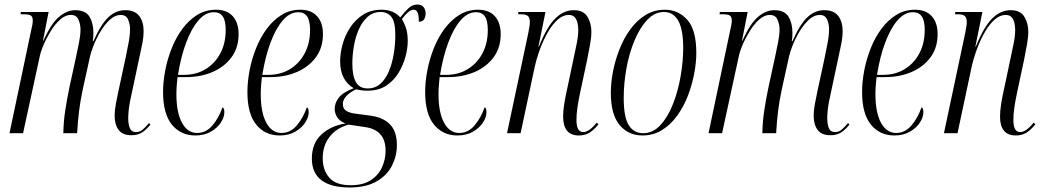

<svg xmlns="http://www.w3.org/2000/svg" viewBox="-20 -589 4621 849"><path d="M561 9Q522 9 504.5 -14.5Q487 -38 487 -76Q487 -102 492.5 -130.5Q498 -159 503 -183L536 -336Q542 -366 548.5 -399.5Q555 -433 555 -460Q555 -484 546 -503.5Q537 -523 514 -523Q489 -523 466 -502Q443 -481 424.5 -450Q406 -419 394 -388.5Q382 -358 378 -339L346 -194Q335 -142 329.5 -97Q324 -52 321 0H260Q261 -52 268.5 -101Q276 -150 287 -203L316 -336Q324 -374 330 -404Q336 -434 336 -459Q336 -481 327 -502Q318 -523 293 -523Q269 -523 246 -502.5Q223 -482 204 -451Q185 -420 172 -389Q159 -358 155 -336L82 0H22L117 -451Q120 -465 122.5 -477Q125 -489 125 -497Q125 -515 116 -520.5Q107 -526 82 -526H71L72 -536H195L170 -409H172Q206 -485 241 -514.5Q276 -544 312 -544Q358 -544 375.5 -515.5Q393 -487 393 -444Q393 -436 392.5 -426.5Q392 -417 390 -407H393Q427 -483 460 -513.5Q493 -544 534 -544Q576 -544 595.5 -518.5Q615 -493 615 -452Q615 -421 607.5 -388Q600 -355 595 -329L555 -141Q551 -121 549 -101Q547 -81 547 -67Q547 -40 554 -22.5Q561 -5 582 -5Q598 -5 610.5 -15.5Q623 -26 639 -45L645 -38Q625 -13 606 -2Q587 9 561 9Z M844 10Q779 10 740 -38Q701 -86 701 -182Q701 -227 710.5 -277Q720 -327 739 -375Q758 -423 786.5 -461.5Q815 -500 852 -523Q889 -546 935 -546Q983 -546 1009 -517.5Q1035 -489 1035 -438Q1035 -378 1003.5 -335.5Q972 -293 919.5 -270.5Q867 -248 802 -248H765Q764 -241 762 -217Q760 -193 760 -173Q760 -92 784.5 -46.5Q809 -1 852 -1Q891 -1 919.5 -34.5Q948 -68 964 -115Q967 -113 969.5 -108.5Q972 -104 972 -92Q972 -71 956.5 -47Q941 -23 912 -6.5Q883 10 844 10ZM794 -258Q848 -258 889.5 -283.5Q931 -309 954.5 -353.5Q978 -398 978 -456Q978 -498 965 -516.5Q952 -535 926 -535Q889 -535 858 -499.5Q827 -464 803.5 -401.5Q780 -339 767 -258Z M1217 10Q1152 10 1113 -38Q1074 -86 1074 -182Q1074 -227 1083.5 -277Q1093 -327 1112 -375Q1131 -423 1159.5 -461.5Q1188 -500 1225 -523Q1262 -546 1308 -546Q1356 -546 1382 -517.5Q1408 -489 1408 -438Q1408 -378 1376.5 -335.5Q1345 -293 1292.5 -270.5Q1240 -248 1175 -248H1138Q1137 -241 1135 -217Q1133 -193 1133 -173Q1133 -92 1157.5 -46.5Q1182 -1 1225 -1Q1264 -1 1292.5 -34.5Q1321 -68 1337 -115Q1340 -113 1342.5 -108.5Q1345 -104 1345 -92Q1345 -71 1329.5 -47Q1314 -23 1285 -6.5Q1256 10 1217 10ZM1167 -258Q1221 -258 1262.5 -283.5Q1304 -309 1327.5 -353.5Q1351 -398 1351 -456Q1351 -498 1338 -516.5Q1325 -535 1299 -535Q1262 -535 1231 -499.5Q1200 -464 1176.5 -401.5Q1153 -339 1140 -258Z M1526 240Q1444 240 1401.5 208Q1359 176 1359 112Q1359 45 1401 6Q1443 -33 1508 -43Q1482 -53 1471 -70.5Q1460 -88 1460 -108Q1460 -133 1477.5 -156.5Q1495 -180 1544 -199Q1516 -215 1500 -244.5Q1484 -274 1484 -318Q1484 -354 1495 -393.5Q1506 -433 1528.5 -467.5Q1551 -502 1585.5 -524Q1620 -546 1667 -546Q1720 -546 1750 -512Q1768 -535 1785.5 -552Q1803 -569 1825 -569Q1844 -569 1853 -557.5Q1862 -546 1862 -530Q1862 -515 1855.5 -504Q1849 -493 1832 -493Q1832 -522 1826.5 -534Q1821 -546 1809 -546Q1797 -546 1784.5 -535Q1772 -524 1757 -505Q1765 -493 1774 -468.5Q1783 -444 1783 -407Q1783 -376 1773 -338.5Q1763 -301 1742 -266.5Q1721 -232 1687.5 -210Q1654 -188 1605 -188Q1586 -188 1573 -190.5Q1560 -193 1554 -194Q1496 -165 1496 -129Q1496 -108 1511.5 -98.5Q1527 -89 1555 -86L1615 -78Q1673 -71 1704 -39.5Q1735 -8 1735 52Q1735 101 1713 144Q1691 187 1644.5 213.5Q1598 240 1526 240ZM1606 -198Q1639 -198 1662 -218.5Q1685 -239 1699.5 -273.5Q1714 -308 1721 -350Q1728 -392 1728 -434Q1728 -493 1710.5 -514.5Q1693 -536 1663 -536Q1629 -536 1605 -514Q1581 -492 1566 -457.5Q1551 -423 1544.5 -383Q1538 -343 1538 -308Q1538 -253 1554 -225.5Q1570 -198 1606 -198ZM1531 230Q1586 230 1620 207.5Q1654 185 1669.5 150Q1685 115 1685 78Q1685 30 1661.5 4.5Q1638 -21 1595 -27L1521 -38Q1466 -22 1436.5 17Q1407 56 1407 111Q1407 162 1435.5 196Q1464 230 1531 230Z M2003 10Q1938 10 1899 -38Q1860 -86 1860 -182Q1860 -227 1869.5 -277Q1879 -327 1898 -375Q1917 -423 1945.5 -461.5Q1974 -500 2011 -523Q2048 -546 2094 -546Q2142 -546 2168 -517.5Q2194 -489 2194 -438Q2194 -378 2162.5 -335.5Q2131 -293 2078.5 -270.5Q2026 -248 1961 -248H1924Q1923 -241 1921 -217Q1919 -193 1919 -173Q1919 -92 1943.5 -46.5Q1968 -1 2011 -1Q2050 -1 2078.5 -34.5Q2107 -68 2123 -115Q2126 -113 2128.5 -108.5Q2131 -104 2131 -92Q2131 -71 2115.5 -47Q2100 -23 2071 -6.5Q2042 10 2003 10ZM1953 -258Q2007 -258 2048.5 -283.5Q2090 -309 2113.5 -353.5Q2137 -398 2137 -456Q2137 -498 2124 -516.5Q2111 -535 2085 -535Q2048 -535 2017 -499.5Q1986 -464 1962.5 -401.5Q1939 -339 1926 -258Z M2540 10Q2504 10 2487 -11.5Q2470 -33 2470 -73Q2470 -98 2475 -130Q2480 -162 2489 -201L2519 -343Q2523 -361 2530 -395.5Q2537 -430 2537 -457Q2537 -471 2534 -486Q2531 -501 2522 -512Q2513 -523 2495 -523Q2470 -523 2447 -503Q2424 -483 2404 -449Q2384 -415 2368.5 -373.5Q2353 -332 2344 -291L2282 0H2222L2316 -443Q2319 -459 2321 -471Q2323 -483 2323 -491Q2323 -509 2315 -517.5Q2307 -526 2281 -526H2271L2272 -536H2392L2361 -383H2363Q2398 -470 2435 -507Q2472 -544 2517 -544Q2560 -544 2577.5 -515Q2595 -486 2595 -449Q2595 -424 2589 -391Q2583 -358 2576 -323L2545 -178Q2538 -145 2533.5 -114.5Q2529 -84 2529 -58Q2529 -5 2559 -5Q2585 -5 2619 -47L2626 -39Q2605 -13 2585.5 -1.5Q2566 10 2540 10Z M2821 10Q2758 10 2719.5 -36.5Q2681 -83 2681 -179Q2681 -223 2690.5 -272.5Q2700 -322 2719 -370.5Q2738 -419 2766.5 -458.5Q2795 -498 2833.5 -522Q2872 -546 2920 -546Q2979 -546 3019 -501.5Q3059 -457 3059 -355Q3059 -312 3049.5 -262.5Q3040 -213 3021.5 -165Q3003 -117 2974.5 -77.5Q2946 -38 2907.5 -14Q2869 10 2821 10ZM2824 0Q2867 0 2900 -35.5Q2933 -71 2955.5 -128Q2978 -185 2989.5 -251Q3001 -317 3001 -377Q3001 -459 2979 -497.5Q2957 -536 2916 -536Q2875 -536 2842 -501Q2809 -466 2785.5 -409.5Q2762 -353 2750 -286.5Q2738 -220 2738 -156Q2738 -70 2760.5 -35Q2783 0 2824 0Z M3652 9Q3613 9 3595.5 -14.5Q3578 -38 3578 -76Q3578 -102 3583.5 -130.5Q3589 -159 3594 -183L3627 -336Q3633 -366 3639.5 -399.5Q3646 -433 3646 -460Q3646 -484 3637 -503.5Q3628 -523 3605 -523Q3580 -523 3557 -502Q3534 -481 3515.5 -450Q3497 -419 3485 -388.5Q3473 -358 3469 -339L3437 -194Q3426 -142 3420.5 -97Q3415 -52 3412 0H3351Q3352 -52 3359.5 -101Q3367 -150 3378 -203L3407 -336Q3415 -374 3421 -404Q3427 -434 3427 -459Q3427 -481 3418 -502Q3409 -523 3384 -523Q3360 -523 3337 -502.5Q3314 -482 3295 -451Q3276 -420 3263 -389Q3250 -358 3246 -336L3173 0H3113L3208 -451Q3211 -465 3213.5 -477Q3216 -489 3216 -497Q3216 -515 3207 -520.5Q3198 -526 3173 -526H3162L3163 -536H3286L3261 -409H3263Q3297 -485 3332 -514.5Q3367 -544 3403 -544Q3449 -544 3466.5 -515.5Q3484 -487 3484 -444Q3484 -436 3483.5 -426.5Q3483 -417 3481 -407H3484Q3518 -483 3551 -513.5Q3584 -544 3625 -544Q3667 -544 3686.5 -518.5Q3706 -493 3706 -452Q3706 -421 3698.5 -388Q3691 -355 3686 -329L3646 -141Q3642 -121 3640 -101Q3638 -81 3638 -67Q3638 -40 3645 -22.5Q3652 -5 3673 -5Q3689 -5 3701.5 -15.5Q3714 -26 3730 -45L3736 -38Q3716 -13 3697 -2Q3678 9 3652 9Z M3935 10Q3870 10 3831 -38Q3792 -86 3792 -182Q3792 -227 3801.5 -277Q3811 -327 3830 -375Q3849 -423 3877.5 -461.5Q3906 -500 3943 -523Q3980 -546 4026 -546Q4074 -546 4100 -517.5Q4126 -489 4126 -438Q4126 -378 4094.5 -335.5Q4063 -293 4010.5 -270.5Q3958 -248 3893 -248H3856Q3855 -241 3853 -217Q3851 -193 3851 -173Q3851 -92 3875.5 -46.5Q3900 -1 3943 -1Q3982 -1 4010.5 -34.5Q4039 -68 4055 -115Q4058 -113 4060.5 -108.5Q4063 -104 4063 -92Q4063 -71 4047.5 -47Q4032 -23 4003 -6.5Q3974 10 3935 10ZM3885 -258Q3939 -258 3980.5 -283.5Q4022 -309 4045.5 -353.5Q4069 -398 4069 -456Q4069 -498 4056 -516.5Q4043 -535 4017 -535Q3980 -535 3949 -499.5Q3918 -464 3894.5 -401.5Q3871 -339 3858 -258Z M4472 10Q4436 10 4419 -11.5Q4402 -33 4402 -73Q4402 -98 4407 -130Q4412 -162 4421 -201L4451 -343Q4455 -361 4462 -395.5Q4469 -430 4469 -457Q4469 -471 4466 -486Q4463 -501 4454 -512Q4445 -523 4427 -523Q4402 -523 4379 -503Q4356 -483 4336 -449Q4316 -415 4300.5 -373.5Q4285 -332 4276 -291L4214 0H4154L4248 -443Q4251 -459 4253 -471Q4255 -483 4255 -491Q4255 -509 4247 -517.5Q4239 -526 4213 -526H4203L4204 -536H4324L4293 -383H4295Q4330 -470 4367 -507Q4404 -544 4449 -544Q4492 -544 4509.5 -515Q4527 -486 4527 -449Q4527 -424 4521 -391Q4515 -358 4508 -323L4477 -178Q4470 -145 4465.5 -114.5Q4461 -84 4461 -58Q4461 -5 4491 -5Q4517 -5 4551 -47L4558 -39Q4537 -13 4517.5 -1.5Q4498 10 4472 10Z"/></svg>

Font: Noto Serif Display ExtraCondensed Light
Style: Italic
Weight: 300
Width: 2
Italic angle: -12°
Designer: Monotype Design Team
Foundry: Monotype Imaging Inc.
Version: Version 2.009